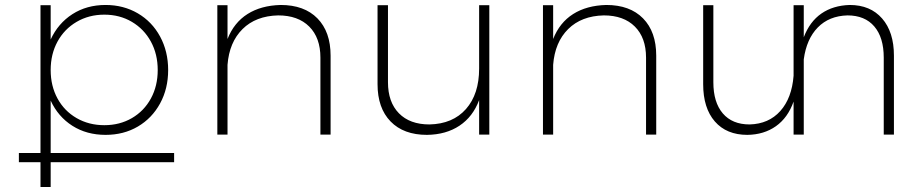

<svg xmlns="http://www.w3.org/2000/svg" viewBox="-20 -542 3713 773"><path d="M681 111H184V211H143V111H56V74H143V-521H184V-383Q214 -448 271.5 -485Q329 -522 405 -522Q477 -522 534.5 -488.5Q592 -455 624.5 -395Q657 -335 657 -260Q657 -185 624.5 -125.5Q592 -66 535 -32.5Q478 1 405 1Q329 1 271.5 -35.5Q214 -72 184 -137V74H681ZM184 -260Q184 -196 211.5 -145.5Q239 -95 288.5 -66.5Q338 -38 400 -38Q462 -38 511 -66.5Q560 -95 587.5 -145.5Q615 -196 615 -260Q615 -324 587.5 -374.5Q560 -425 511 -454Q462 -483 400 -483Q338 -483 288.5 -454Q239 -425 211.5 -374.5Q184 -324 184 -260Z M1311 -318V0H1270V-310Q1270 -390 1225 -435Q1180 -480 1100 -480Q1010 -478 956.5 -425Q903 -372 896 -281V0H855V-521H896V-385Q922 -451 976.5 -485.5Q1031 -520 1110 -522Q1205 -522 1258 -468Q1311 -414 1311 -318Z M1950 -521V0H1909V-139Q1884 -72 1830 -36Q1776 0 1699 1Q1605 1 1552.5 -53Q1500 -107 1500 -203V-521H1542V-211Q1542 -131 1586 -86Q1630 -41 1709 -41Q1803 -43 1856 -103Q1909 -163 1909 -266V-521Z M2622 -318V0H2581V-310Q2581 -390 2536 -435Q2491 -480 2411 -480Q2321 -478 2267.5 -425Q2214 -372 2207 -281V0H2166V-521H2207V-385Q2233 -451 2287.5 -485.5Q2342 -520 2421 -522Q2516 -522 2569 -468Q2622 -414 2622 -318Z M3579 -318V0H3538V-310Q3538 -391 3500 -435.5Q3462 -480 3392 -480Q3318 -478 3272.5 -431.5Q3227 -385 3216 -303V0H3175V-133Q3152 -68 3104 -34Q3056 0 2989 1Q2905 1 2858 -53Q2811 -107 2811 -203V-521H2852V-211Q2852 -130 2890 -85.5Q2928 -41 2998 -41Q3075 -43 3121.5 -95Q3168 -147 3175 -237V-521H3216V-392Q3240 -455 3287 -487.5Q3334 -520 3401 -522Q3484 -522 3531.5 -467.5Q3579 -413 3579 -318Z"/></svg>

Font: Montserrat arm2 ExtraLight
Style: Regular
Weight: 275
Designer: Julieta Ulanovsky
Foundry: Julieta Ulanovsky
Version: Version 6.000